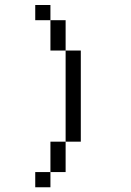

<svg xmlns="http://www.w3.org/2000/svg" viewBox="-20 -708 540 790"><path d="M187.5 0H125V62.5H187.5ZM187.5 0H250Q250 0 250 -125H187.5Q187.5 -125 187.5 0ZM250 -125H312.5Q312.5 -125 312.5 -500H250Q250 -500 250 -125ZM250 -500Q250 -500 250 -625H187.5Q187.5 -625 187.5 -500ZM187.5 -625V-687.5H125V-625Z"/></svg>

Font: BFUnifontExMono
Style: Regular
Weight: 500
Version: Version 15.0.06